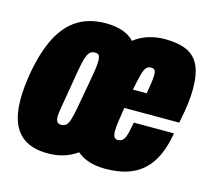

<svg xmlns="http://www.w3.org/2000/svg" viewBox="-85 -641 830 753"><g transform="rotate(15 330.5 -264.0)"><path d="M168 12Q115 12 80 -7.5Q45 -27 27.5 -66.5Q10 -106 10 -167Q10 -190 12.5 -216.5Q15 -243 20 -272Q36 -364 67 -423.5Q98 -483 145 -511.5Q192 -540 257 -540Q296 -540 325 -530Q354 -520 373 -500Q400 -521 431.5 -530.5Q463 -540 496 -540Q550 -540 584.5 -525Q619 -510 636 -475Q653 -440 653 -378Q653 -354 649.5 -322.5Q646 -291 635 -238H412Q407 -204 403.5 -181Q400 -158 400 -142Q400 -131 402 -124Q404 -117 408 -113.5Q412 -110 418 -110Q429 -110 436 -114.5Q443 -119 447.5 -129Q452 -139 455.5 -154.5Q459 -170 463 -192H626Q617 -138 599 -99.5Q581 -61 553.5 -36.5Q526 -12 488.5 0Q451 12 401 12Q364 12 335.5 3Q307 -6 286 -24Q261 -6 231.5 3Q202 12 168 12ZM189 -110Q202 -110 209.5 -116.5Q217 -123 223 -142Q229 -161 235 -195Q246 -256 252.5 -292Q259 -328 262 -347Q265 -366 265.5 -374.5Q266 -383 266 -388Q266 -399 264 -406Q262 -413 257.5 -415.5Q253 -418 244 -418Q233 -418 225 -411Q217 -404 211 -385.5Q205 -367 199 -332Q189 -271 182.5 -234.5Q176 -198 173 -179Q170 -160 169 -151.5Q168 -143 168 -138Q168 -128 170.5 -121.5Q173 -115 177.5 -112.5Q182 -110 189 -110ZM426 -316H482Q487 -344 489.5 -362.5Q492 -381 492 -393Q492 -403 490 -408.5Q488 -414 483.5 -416Q479 -418 472 -418Q460 -418 452.5 -408.5Q445 -399 439.5 -377Q434 -355 426 -316Z"/></g></svg>

Font: Archivo ExtraCondensed Black
Style: Italic
Weight: 900
Width: 2
Italic angle: -10°
Designer: Hector Gatti
Foundry: Omnibus-Type
Version: Version 2.001